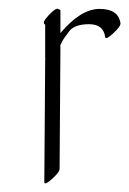

<svg xmlns="http://www.w3.org/2000/svg" viewBox="-20 -396 297 442"><path d="M119.1 -319.8Q166 -375.5 209.2 -375.5Q252.4 -375.5 257.3 -342.8Q258.3 -335.4 240.7 -319.3Q223.1 -303.2 222.2 -310.5Q218.3 -340.3 185.1 -340.3Q151.9 -340.3 139.4 -324.2Q127 -308.1 123 -300.3Q118.2 -291 118.7 -290Q119.1 -289.1 119.1 -288.6L117.2 -7.8Q117.2 0.5 99.6 16.1Q82 31.7 82 23.4L84 -257.3Q84 -258.3 84.2 -260.3Q84.5 -262.2 84 -263.2V-339.4Q75.2 -342.8 91.6 -360.4Q107.9 -377.9 113.5 -375.7Q119.1 -373.5 119.1 -372.1Z"/></svg>

Font: ML-NILA02
Style: Regular
Weight: 400
Version: Version ML-NILA02 1.0